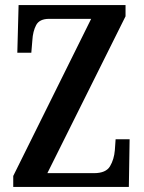

<svg xmlns="http://www.w3.org/2000/svg" viewBox="-20 -734 565 754"><path d="M32 0V-43L338 -660H173Q135 -660 122 -635.5Q109 -611 107 -575L103 -527H48L53 -714H473V-670L166 -54H349Q396 -54 412 -81Q428 -108 431 -144L434 -187H489L486 0Z"/></svg>

Font: Noto Serif Thai ExtraCondensed SemiBold
Style: Regular
Weight: 600
Width: 2
Designer: Monotype Design Team
Foundry: Monotype Imaging Inc.
Version: Version 2.001; ttfautohint (v1.8.4.7-5d5b)